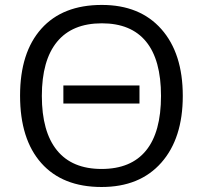

<svg xmlns="http://www.w3.org/2000/svg" viewBox="-20 -745 819 775"><path d="M235.8 -399.9H543V-327.1H235.8ZM717.8 -357.9Q717.8 -186.5 631.1 -88.4Q544.4 9.8 390.1 9.8Q232.4 9.8 146.7 -86.7Q61 -183.1 61 -358.9Q61 -533.2 147 -629.2Q232.9 -725.1 391.1 -725.1Q544.9 -725.1 631.3 -627.4Q717.8 -529.8 717.8 -357.9ZM148.9 -357.9Q148.9 -213.4 210 -138.2Q271 -63 390.1 -63Q508.8 -63 569.3 -137.2Q629.9 -211.4 629.9 -357.9Q629.9 -503.4 569.6 -577.1Q509.3 -650.9 391.1 -650.9Q271.5 -650.9 210.2 -576.2Q148.9 -501.5 148.9 -357.9Z"/></svg>

Font: HunimalSansv1.5
Style: Regular
Weight: 400
Foundry: Ascender Corporation
Version: Version 1.10